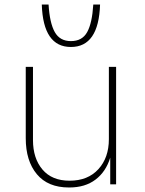

<svg xmlns="http://www.w3.org/2000/svg" viewBox="-20 -816 644 850"><path d="M165 -796H195Q200 -714 222.5 -674Q245 -634 294 -634Q344 -634 366 -674Q388 -714 393 -796H423Q417 -608 294 -608Q171 -608 165 -796ZM285 14Q192 14 143 -45Q94 -104 94 -204V-520H126V-196Q126 -115 168 -65.5Q210 -16 288 -16Q369 -16 415.5 -67Q462 -118 462 -200V-520H494V0H468V-118Q449 -56 403 -21Q357 14 287 14Z"/></svg>

Font: Sora Thin
Style: Regular
Weight: 32
Designer: Jonathan Barnbrook, Julián Moncada
Foundry: Barnbrook Fonts
Version: Version 2.000